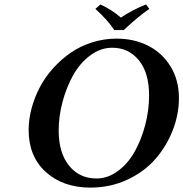

<svg xmlns="http://www.w3.org/2000/svg" viewBox="-20 -832 825 864"><path d="M484.9 -617.2Q432.6 -617.2 386.5 -583Q340.3 -548.8 309.8 -494.6Q279.3 -440.4 261.7 -374.8Q244.1 -309.1 244.1 -245.1Q244.1 -143.6 291 -86.2Q337.9 -28.8 414.1 -28.8Q465.3 -28.8 510.7 -62.5Q556.2 -96.2 586.2 -149.9Q616.2 -203.6 633.5 -269.8Q650.9 -335.9 650.9 -401.9Q650.9 -504.9 604.7 -561Q558.6 -617.2 484.9 -617.2ZM387.2 12.2Q263.7 12.2 186.3 -57.9Q108.9 -127.9 108.9 -247.1Q108.9 -295.4 122.3 -345.2Q135.7 -395 159.7 -440.4Q183.6 -485.8 219.7 -525.6Q255.9 -565.4 298.6 -595Q341.3 -624.5 394.8 -641.4Q448.2 -658.2 504.9 -658.2Q583.5 -658.2 647 -626Q710.4 -593.8 747.8 -532.5Q785.2 -471.2 785.2 -391.1Q785.2 -316.4 756.8 -244.4Q728.5 -172.4 678.2 -115.2Q627.9 -58.1 551.8 -22.9Q475.6 12.2 387.2 12.2ZM494.1 -696.8Q465.8 -740.7 409.2 -792L432.1 -812Q483.9 -787.6 523.9 -752.9Q579.6 -789.6 637.2 -812L651.9 -792Q600.6 -756.8 537.1 -696.8Z"/></svg>

Font: Linux Libertine G
Style: Bold Italic
Weight: 700
Italic angle: -11.5°
Designer: Philipp H. Poll
Foundry: Philipp H. Poll
Version: Version 4.1.0